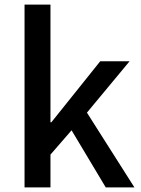

<svg xmlns="http://www.w3.org/2000/svg" viewBox="-20 -795 615 837"><path d="M87 -775V22H200V-121L292 -227L441 22H566L359 -304L545 -528H417L204 -262H200V-775Z"/></svg>

Font: コーポレート・ロゴ ver3 Medium
Style: Regular
Weight: 500
Designer: [KANA_main] LOGOTYPE.JP [Source Han Sans] Ryoko NISHIZUKA 西塚涼子 (kana, bopomofo & ideographs); Paul D. Hunt (Latin, Greek
Version: Version 12.001;FEAKit 1.0